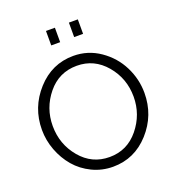

<svg xmlns="http://www.w3.org/2000/svg" viewBox="-160 -1041 1072 1173"><g transform="rotate(-20 375.5 -455.0)"><path d="M272 -821V-915H330V-821ZM421 -821V-915H479V-821ZM42 -355Q42 -500 139 -607.5Q236 -715 376 -715Q471 -715 548.5 -661.5Q626 -608 667 -526Q708 -444 708 -354Q708 -209 611.5 -102Q515 5 375 5Q303 5 240 -25.5Q177 -56 134 -106.5Q91 -157 66.5 -222Q42 -287 42 -355ZM375 -58Q490 -58 564 -148.5Q638 -239 638 -355Q638 -474 563 -562.5Q488 -651 375 -651Q259 -651 185.5 -561Q112 -471 112 -355Q112 -236 186.5 -147Q261 -58 375 -58Z"/></g></svg>

Font: Raleway-v4020
Style: Regular
Weight: 400
Designer: Matt McInerney, Pablo Impallari, Rodrigo Fuenzalida
Foundry: Matt McInerney, Pablo Impallari, Rodrigo Fuenzalida
Version: Version 4.020;PS 004.020;hotconv 1.0.88;makeotf.lib2.5.64775